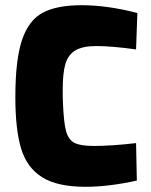

<svg xmlns="http://www.w3.org/2000/svg" viewBox="-20 -705 582 738"><path d="M39 -331Q39 -475 64.5 -551Q90 -627 144 -656Q198 -685 294 -685Q392 -685 508 -655L503 -515Q409 -528 351 -528Q298 -528 270 -511.5Q242 -495 231.5 -459.5Q221 -424 221 -359Q221 -326 222 -308Q225 -234 234 -201Q243 -168 266 -156Q289 -144 340 -144Q409 -144 503 -155L506 -11Q398 13 309 13Q200 13 141.5 -24Q83 -61 61 -134.5Q39 -208 39 -331Z"/></svg>

Font: Cairo Black
Style: Regular
Weight: 900
Designer: Mohamed Gaber, the designers of Titillium
Foundry: Kief Type Foundry
Version: Version 2.009; ttfautohint (v1.5.33-1714) -l 8 -r 50 -G 200 